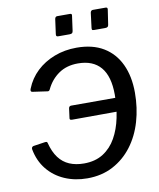

<svg xmlns="http://www.w3.org/2000/svg" viewBox="-101 -1033 929 1122"><g transform="rotate(-10 363.0 -472.0)"><path d="M402 -941 390 -854Q389 -845 384.5 -841Q380 -837 369 -837H303Q294 -837 291.5 -840.5Q289 -844 290 -852L302 -940Q305 -954 316 -954H392Q405 -954 402 -941ZM614 -941 601 -854Q600 -845 595.5 -841Q591 -837 580 -837H515Q505 -837 503 -840.5Q501 -844 502 -852L513 -940Q516 -954 528 -954H604Q616 -954 614 -941ZM326 10Q253 10 192 -16.5Q131 -43 90.5 -93Q50 -143 37 -213Q36 -221 39.5 -225.5Q43 -230 49 -231L116 -241Q122 -242 127 -241Q132 -240 133 -233Q147 -179 172.5 -145Q198 -111 235.5 -95Q273 -79 322 -79Q389 -79 436 -109Q483 -139 512 -190.5Q541 -242 554.5 -307.5Q568 -373 568 -444Q568 -553 522 -607Q476 -661 387 -661Q320 -661 273 -628.5Q226 -596 200 -542Q195 -530 186 -531L95 -544Q90 -545 88 -550Q86 -555 90 -564Q113 -622 157.5 -664Q202 -706 263 -729.5Q324 -753 395 -753Q490 -753 554.5 -714Q619 -675 652.5 -603.5Q686 -532 686 -435Q686 -345 662.5 -264.5Q639 -184 592.5 -122.5Q546 -61 479 -25.5Q412 10 326 10ZM297 -343Q288 -343 285 -346.5Q282 -350 284 -358L291 -411Q293 -425 306 -425H621L609 -344Z"/></g></svg>

Font: Libre Franklin Medium
Style: Italic
Weight: 500
Italic angle: -8°
Designer: Pablo Impallari, Rodrigo Fuenzalida, Nhung Nguyen
Foundry: Impallari Type
Version: Version 3.000